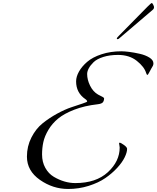

<svg xmlns="http://www.w3.org/2000/svg" viewBox="-20 -1225 1038 1269"><path d="M769 -992 955 -1181Q979 -1205 983 -1205Q987 -1205 992.5 -1194Q998 -1183 998 -1178Q998 -1166 988 -1159L777 -979Q764 -966 757 -966Q752 -966 752 -971Q752 -975 769 -992ZM430 24Q330 24 244 -36Q158 -96 158 -190Q158 -258 187.5 -316Q217 -374 261 -409.5Q305 -445 357 -473.5Q409 -502 453 -516.5Q497 -531 526.5 -541Q556 -551 556 -554Q556 -562 544 -570Q483 -612 483 -687Q483 -718 502 -752Q521 -786 556.5 -816.5Q592 -847 651.5 -866.5Q711 -886 782 -886Q802 -886 834 -882Q866 -878 903.5 -869.5Q941 -861 967.5 -844.5Q994 -828 994 -806Q994 -797 990.5 -790Q987 -783 979.5 -771Q972 -759 966 -746Q958 -730 954 -730Q950 -730 946 -742Q934 -783 884.5 -822.5Q835 -862 760 -862Q705 -862 662.5 -848.5Q620 -835 598.5 -814Q577 -793 566.5 -773Q556 -753 556 -736Q556 -698 575.5 -658.5Q595 -619 628 -600Q668 -581 668 -576Q668 -559 660 -549Q652 -539 626 -536Q538 -526 471 -500Q404 -474 364.5 -441.5Q325 -409 300 -367Q275 -325 266.5 -286Q258 -247 258 -204Q258 -154 279.5 -115.5Q301 -77 335.5 -56.5Q370 -36 406 -25.5Q442 -15 478 -15Q615 -15 693 -87Q771 -159 771 -250Q771 -257 769 -265.5Q767 -274 767 -276Q767 -282 771 -282Q778 -282 799 -267Q820 -252 820 -241Q820 -218 804 -185Q788 -152 754.5 -115.5Q721 -79 676 -48Q631 -17 566 3.5Q501 24 430 24Z"/></svg>

Font: Miama Nueva
Style: Medium
Weight: 400
Italic angle: -28°
Version: Version 1.0